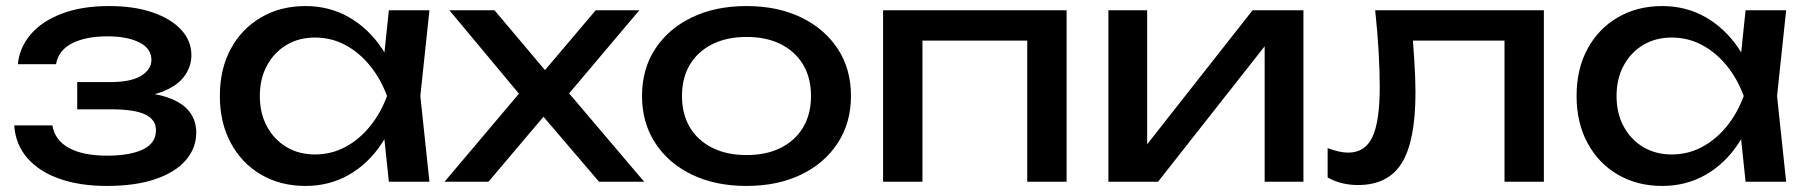

<svg xmlns="http://www.w3.org/2000/svg" viewBox="-20 -600 5974 634"><path d="M333 14Q243 14 175.5 -10Q108 -34 69.5 -79Q31 -124 27 -186H153Q161 -137 207.5 -111.5Q254 -86 333 -86Q409 -86 452 -106.5Q495 -127 495 -170Q495 -205 459.5 -222Q424 -239 347 -239H235V-329H344Q413 -329 446.5 -350Q480 -371 480 -402Q480 -440 440 -460Q400 -480 335 -480Q263 -480 218 -457Q173 -434 165 -388H39Q44 -442 80.5 -485.5Q117 -529 183 -554.5Q249 -580 340 -580Q423 -580 484 -559Q545 -538 578.5 -501.5Q612 -465 612 -418Q612 -380 588.5 -348Q565 -316 515.5 -297Q466 -278 388 -278V-295Q502 -299 565 -264.5Q628 -230 628 -162Q628 -111 593.5 -71Q559 -31 493 -8.5Q427 14 333 14Z M1264 0 1242 -210 1268 -283 1242 -355 1264 -566H1398L1368 -283L1398 0ZM1304 -283Q1285 -194 1241 -127Q1197 -60 1132.5 -23Q1068 14 989 14Q906 14 842 -23.5Q778 -61 742 -128Q706 -195 706 -283Q706 -372 742 -438.5Q778 -505 842 -542.5Q906 -580 989 -580Q1068 -580 1132.5 -543Q1197 -506 1241.5 -439.5Q1286 -373 1304 -283ZM838 -283Q838 -226 861.5 -182.5Q885 -139 926 -114.5Q967 -90 1020 -90Q1074 -90 1120 -114.5Q1166 -139 1201.5 -182.5Q1237 -226 1258 -283Q1237 -340 1201.5 -383.5Q1166 -427 1120 -451.5Q1074 -476 1020 -476Q967 -476 926 -451.5Q885 -427 861.5 -383.5Q838 -340 838 -283Z M1448 0 1721 -323 1720 -259 1464 -566H1613L1807 -336H1752L1947 -566H2091L1830 -257L1825 -332L2107 0H1958L1746 -248H1803L1593 0Z M2445 14Q2342 14 2264.5 -23.5Q2187 -61 2143.5 -128Q2100 -195 2100 -283Q2100 -372 2143.5 -438.5Q2187 -505 2264.5 -542.5Q2342 -580 2445 -580Q2548 -580 2625.5 -542.5Q2703 -505 2746.5 -438.5Q2790 -372 2790 -283Q2790 -195 2746.5 -128Q2703 -61 2625.5 -23.5Q2548 14 2445 14ZM2445 -88Q2511 -88 2558.5 -112Q2606 -136 2632 -179.5Q2658 -223 2658 -283Q2658 -343 2632 -386.5Q2606 -430 2558.5 -454Q2511 -478 2445 -478Q2380 -478 2332 -454Q2284 -430 2258 -386.5Q2232 -343 2232 -283Q2232 -223 2258 -179.5Q2284 -136 2332 -112Q2380 -88 2445 -88Z M3502 -566V0H3372V-525L3432 -466H2966L3026 -525V0H2896V-566Z M3640 0V-566H3768V-65L3729 -74L4116 -566H4284V0H4156V-508L4196 -498L3804 0Z M4521 -566H5078V0H4948V-526L5008 -466H4586L4642 -512Q4647 -450 4650.5 -394.5Q4654 -339 4654 -295Q4654 -135 4609 -62Q4564 11 4464 11Q4437 11 4412 5Q4387 -1 4364 -14V-111Q4382 -104 4399.5 -100Q4417 -96 4432 -96Q4487 -96 4511.5 -147Q4536 -198 4536 -313Q4536 -363 4532.5 -427Q4529 -491 4521 -566Z M5744 0 5722 -210 5748 -283 5722 -355 5744 -566H5878L5848 -283L5878 0ZM5784 -283Q5765 -194 5721 -127Q5677 -60 5612.5 -23Q5548 14 5469 14Q5386 14 5322 -23.5Q5258 -61 5222 -128Q5186 -195 5186 -283Q5186 -372 5222 -438.5Q5258 -505 5322 -542.5Q5386 -580 5469 -580Q5548 -580 5612.5 -543Q5677 -506 5721.5 -439.5Q5766 -373 5784 -283ZM5318 -283Q5318 -226 5341.5 -182.5Q5365 -139 5406 -114.5Q5447 -90 5500 -90Q5554 -90 5600 -114.5Q5646 -139 5681.5 -182.5Q5717 -226 5738 -283Q5717 -340 5681.5 -383.5Q5646 -427 5600 -451.5Q5554 -476 5500 -476Q5447 -476 5406 -451.5Q5365 -427 5341.5 -383.5Q5318 -340 5318 -283Z"/></svg>

Font: Unbounded
Style: Regular
Weight: 400
Designer: Luke Prowse, Jean-Baptiste Morizot, Fátima Lázaro, Florian Runge
Foundry: NaN
Version: Version 1.701;gftools[0.9.28.dev5+ged2979d]